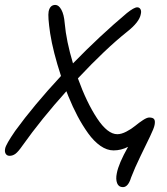

<svg xmlns="http://www.w3.org/2000/svg" viewBox="-22 -604 681 781"><path d="M17.1 29.8Q6.3 29.8 1.2 21.5Q-3.9 13.2 -1 0Q2 -16.6 40 -71.8Q115.2 -175.3 226.1 -294.9Q193.8 -393.6 182.1 -467.8Q171.9 -537.1 175.8 -557.1Q181.2 -584 203.1 -584Q216.8 -584 227.5 -564.7Q238.3 -545.4 241.2 -509.8Q247.6 -437 274.9 -346.2Q384.8 -459 494.1 -550.8Q523.4 -574.2 536.1 -574.2Q544.9 -574.2 549.3 -566.7Q553.7 -559.1 550.8 -546.9Q545.4 -514.2 494.1 -474.1Q407.2 -404.8 294.9 -285.2Q330.1 -187.5 372.8 -122.8Q415.5 -58.1 455.1 -58.1Q471.7 -58.1 491.9 -68.6Q512.2 -79.1 527.8 -92Q543.5 -105 559.6 -115.5Q575.7 -126 585 -126Q600.1 -126 605 -119.1Q609.9 -112.3 606.9 -96.2Q604.5 -82.5 588.6 -49.6Q572.8 -16.6 549.3 31.5Q525.9 79.6 511.2 118.2Q499.5 157.2 478 157.2Q460.4 157.2 454.3 140.9Q448.2 124.5 453.1 101.1Q460.4 61.5 499 -6.8Q470.7 7.8 439.9 7.8Q413.1 7.8 386.5 -10.7Q359.9 -29.3 336.4 -62Q313 -94.7 293.5 -131.6Q273.9 -168.5 255.9 -212.9Q254.4 -216.3 252 -222.9Q249.5 -229.5 248 -232.9Q146 -119.6 69.8 -12.2Q52.2 13.2 41 21.5Q29.8 29.8 17.1 29.8Z"/></svg>

Font: Shantell Sans Irregular
Style: Italic
Weight: 300
Italic angle: -11.31°
Designer: Stephen Nixon, Anya Danilova, Shantell Martin
Foundry: Arrow Type
Version: Version 1.006;[9816181b4]